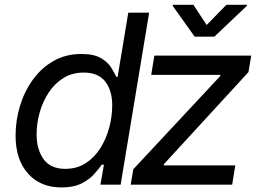

<svg xmlns="http://www.w3.org/2000/svg" viewBox="-20 -781 1109 812"><path d="M240.2 11.7Q150.9 11.7 98.4 -47.1Q45.9 -106 45.9 -207.5Q45.9 -272 64.7 -333.5Q83.5 -395 119.4 -444.6Q155.3 -494.1 206.8 -523.4Q258.3 -552.7 323.7 -552.7Q377.9 -552.7 407.5 -534.9Q437 -517.1 450.9 -494.1Q464.8 -471.2 471.7 -456.1H477.5L522.5 -727.5H610.8L490.2 0H404.8L419.4 -84.5H410.2Q398.4 -67.4 378.2 -44.7Q357.9 -22 324.5 -5.1Q291 11.7 240.2 11.7ZM255.9 -66.9Q305.2 -66.9 342.3 -90.8Q379.4 -114.7 404.3 -154.3Q429.2 -193.8 441.9 -241.2Q454.6 -288.6 454.6 -335Q454.6 -398.9 424.8 -436.5Q395 -474.1 334 -474.1Q285.2 -474.1 248 -450.9Q210.9 -427.7 185.8 -389.4Q160.6 -351.1 147.7 -304.9Q134.8 -258.8 134.8 -212.4Q134.8 -148.9 164.3 -107.9Q193.8 -66.9 255.9 -66.9ZM532.7 0 543.9 -65.4 911.1 -459 912.1 -464.4H619.6L632.8 -545.9H1042.5L1030.8 -476.1L673.3 -86.9L672.4 -81.5H975.1L961.9 0ZM797.9 -760.7 854 -675.3 937.5 -760.7H1024.9L1023.9 -756.3L886.7 -626H803.2L710.4 -756.3L711.4 -760.7Z"/></svg>

Font: Adwaita Sans
Style: Italic
Weight: 400
Italic angle: -9.39999°
Designer: Rasmus Andersson
Foundry: rsms
Version: Version 4.001;git-9221beed3